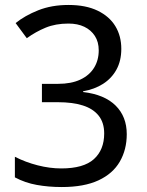

<svg xmlns="http://www.w3.org/2000/svg" viewBox="-20 -744 591 774"><path d="M229 10Q176 10 128.5 1.5Q81 -7 40 -29V-112Q83 -90 132 -77.5Q181 -65 227 -65Q317 -65 358.5 -102.5Q400 -140 400 -206Q400 -250 377.5 -278Q355 -306 313.5 -319Q272 -332 214 -332H149V-406H214Q267 -406 303.5 -423Q340 -440 359 -470.5Q378 -501 378 -541Q378 -575 362.5 -599Q347 -623 320 -636Q293 -649 256 -649Q204 -649 164 -632.5Q124 -616 88 -590L43 -651Q80 -681 134 -702.5Q188 -724 256 -724Q326 -724 373.5 -701Q421 -678 445 -638.5Q469 -599 469 -547Q469 -499 449.5 -463.5Q430 -428 395.5 -406Q361 -384 315 -376V-373Q401 -363 446 -318.5Q491 -274 491 -203Q491 -141 463 -92.5Q435 -44 377 -17Q319 10 229 10Z"/></svg>

Font: hexsinhala15
Style: Book
Weight: 400
Designer: Jelle Bosma - Monotype Design Team
Foundry: Monotype Imaging Inc.
Version: Version 2.003